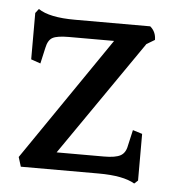

<svg xmlns="http://www.w3.org/2000/svg" viewBox="-42 -513 519 572"><g transform="rotate(5 217.0 -226.5)"><path d="M390.6 10.7V-128.9L362.3 -137.7L351.6 -90.8Q347.7 -68.4 332.5 -60.1Q317.4 -51.8 283.2 -51.8H141.6L379.9 -396.5L404.3 -411.1Q404.3 -435.5 386.7 -450.2H161.1Q85 -450.2 51.8 -472.7L42 -460V-321.3L70.3 -311.5L81.1 -359.4Q85.9 -382.8 99.6 -390.1Q113.3 -397.5 148.4 -397.5H283.2L30.3 -28.3L39.1 0H271.5Q345.7 0 379.9 20.5Z"/></g></svg>

Font: Kurale
Style: Regular
Weight: 400
Version: 1.0; ttfautohint (v1.3)